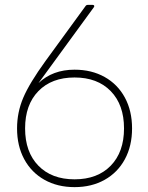

<svg xmlns="http://www.w3.org/2000/svg" viewBox="-20 -754 608 788"><path d="M50 -227Q50 -293 75.5 -353Q101 -413 167 -504L331 -729Q334 -734 341 -734H360Q365 -734 366.5 -731Q368 -728 365 -724L138 -413Q196 -468 286 -468Q356 -468 409.5 -438Q463 -408 492.5 -353.5Q522 -299 522 -227Q522 -155 492.5 -100.5Q463 -46 409.5 -16Q356 14 286 14Q216 14 162.5 -16Q109 -46 79.5 -100.5Q50 -155 50 -227ZM489 -227Q489 -324 434.5 -380Q380 -436 286 -436Q192 -436 137.5 -380Q83 -324 83 -227Q83 -130 137.5 -74Q192 -18 286 -18Q380 -18 434.5 -74Q489 -130 489 -227Z"/></svg>

Font: LINE Seed Sans KR Thin
Style: Regular
Weight: 250
Designer: LINE BX Design & Sandoll Inc & Dalton Maag Ltd
Foundry: Sandoll Inc.
Version: Version 1.000